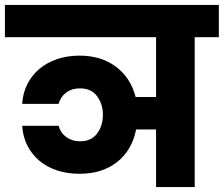

<svg xmlns="http://www.w3.org/2000/svg" viewBox="-37 -760 909 780"><path d="M-17 -740H852V-609H754V0H597V-234H516Q499 -149 438.5 -101.5Q378 -54 286 -54Q237 -54 195.5 -67.5Q154 -81 123.5 -106.5Q93 -132 74.5 -168Q56 -204 53 -249H201Q209 -220 232.5 -203Q256 -186 288 -186Q334 -186 357.5 -217.5Q381 -249 381 -294Q381 -337 357.5 -369Q334 -401 288 -401Q255 -401 232 -384Q209 -367 201 -338H53Q56 -383 74.5 -419Q93 -455 123.5 -480.5Q154 -506 195.5 -520Q237 -534 286 -534Q374 -534 434 -489Q494 -444 514 -366H597V-609H-17Z"/></svg>

Font: SVN-Poppins
Style: Bold
Weight: 700
Designer: Ninad Kale (Devanagari), Jonny Pinhorn (Latin)
Foundry: Indian Type Foundry
Version: Version 3.200;PS 1.000;hotconv 16.6.54;makeotf.lib2.5.65590